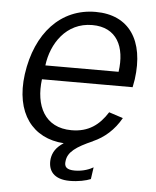

<svg xmlns="http://www.w3.org/2000/svg" viewBox="-51 -584 643 789"><g transform="rotate(5 270.5 -189.5)"><path d="M490 -245 496 -278C518 -440 450 -540 312 -540C168 -540 68 -431 44 -260C22 -97 100 1 228 9C197 29 184 51 180 77C174 127 201 161 266 161C301 161 333 154 352 146L359 97C346 105 318 117 283 117C250 117 238 106 242 81C246 44 279 20 348 -10H347C393 -30 433 -65 461 -115L403 -134C369 -80 325 -47 255 -47C144 -47 102 -136 116 -245ZM125 -303C136 -393 195 -485 303 -485C404 -485 442 -407 427 -303Z"/></g></svg>

Font: Cheyenne Sans Light
Style: Italic
Weight: 300
Italic angle: -8.13011°
Designer: The Public Sans project authors (U.S. Web Design System), Libre Franklin designed by Pablo Impallari and Rodrigo Fuenzal
Foundry: The Cheyenne Sans Project Authors
Version: Version 2.007